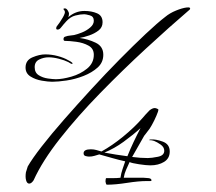

<svg xmlns="http://www.w3.org/2000/svg" viewBox="-20 -530 591 526"><path d="M123 -306Q112 -306 94.5 -309Q77 -312 63.5 -320.5Q50 -329 50 -345Q50 -365 69 -373Q88 -381 104 -381Q121 -381 138 -376.5Q155 -372 167 -365Q175 -361 178 -358Q178 -357 178.5 -357Q179 -357 179 -356Q178 -355 176 -355Q175 -355 167 -360Q157 -365 141.5 -369Q126 -373 113 -373Q100 -373 87.5 -367Q75 -361 75 -346Q75 -331 86 -324Q97 -317 111 -315Q125 -313 133 -313Q151 -313 175.5 -320Q200 -327 218.5 -342Q237 -357 237 -380Q237 -397 222.5 -405Q208 -413 189 -415.5Q170 -418 158 -418Q154 -418 154 -423Q154 -429 160 -430Q165 -432 171.5 -432.5Q178 -433 183 -434Q192 -436 204.5 -441Q217 -446 227 -454.5Q237 -463 237 -473Q237 -485 226 -488Q215 -491 211 -491Q200 -491 186.5 -487.5Q173 -484 162 -472Q152 -461 147.5 -455Q143 -449 138 -449Q134 -449 134 -452Q134 -455 135 -457Q139 -462 143.5 -468.5Q148 -475 152 -482Q155 -487 157 -492.5Q159 -498 156 -502Q153 -505 154 -506Q155 -507 158 -507Q162 -507 165.5 -501.5Q169 -496 169 -493Q169 -487 167 -483Q187 -500 211 -500Q231 -500 246 -493.5Q261 -487 261 -469Q261 -455 250 -446.5Q239 -438 224.5 -433Q210 -428 198 -426Q221 -423 242 -413Q263 -403 263 -380Q263 -359 247.5 -345Q232 -331 209 -322Q186 -313 162.5 -309.5Q139 -306 123 -306ZM273 -24Q271 -24 270 -28Q269 -32 269 -33Q269 -35 269.5 -38.5Q270 -42 271 -42Q281 -42 290.5 -42Q300 -42 310 -43Q312 -56 315.5 -66Q319 -76 323 -88Q305 -92 287.5 -97Q270 -102 252 -107Q245 -105 238.5 -103Q232 -101 224 -101Q220 -101 214.5 -102.5Q209 -104 209 -110Q209 -121 229 -121Q237 -121 244 -119Q251 -117 258 -115Q287 -131 317 -155.5Q347 -180 369 -205Q374 -211 379.5 -217Q385 -223 390 -228Q398 -234 404 -234Q406 -234 410 -232.5Q414 -231 414 -229Q414 -226 408.5 -213Q403 -200 396 -187.5Q389 -175 385 -171Q384 -170 380.5 -165Q377 -160 375 -158L342 -100Q365 -97 385 -97Q395 -97 412.5 -100.5Q430 -104 430 -117Q430 -127 420 -134Q410 -141 402 -144Q399 -145 396 -145.5Q393 -146 390 -146H389Q389 -148 393 -148Q407 -149 426 -142Q445 -135 445 -115Q445 -96 429.5 -86.5Q414 -77 392 -77Q381 -77 361 -80Q341 -83 335 -86Q330 -75 325.5 -65Q321 -55 319 -43H374Q379 -43 387 -42Q395 -41 395 -36Q395 -34 392 -34H382Q360 -34 328 -29Q296 -24 273 -24ZM329 -102Q337 -122 346 -141Q355 -160 365 -179Q344 -160 318.5 -141.5Q293 -123 266 -112Q282 -109 297.5 -106.5Q313 -104 329 -102ZM60 -27Q54 -27 51.5 -36Q49 -45 51 -58L56 -74Q68 -95 94 -128.5Q120 -162 155.5 -202.5Q191 -243 230 -285.5Q269 -328 307.5 -367Q346 -406 379 -437Q412 -468 433 -484Q445 -494 462 -501Q479 -508 491.5 -509.5Q504 -511 500 -504Q444 -456 380 -397Q316 -338 254.5 -275Q193 -212 144.5 -150.5Q96 -89 72 -36Q66 -27 60 -27Z"/></svg>

Font: Bonheur Royale
Style: Regular
Weight: 400
Designer: Robert E. Leuschke
Foundry: Robert E. Leuschke
Version: Version 1.010; ttfautohint (v1.8.3)